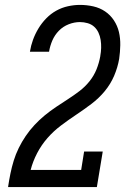

<svg xmlns="http://www.w3.org/2000/svg" viewBox="-20 -763 540 783"><path d="M13 0V-1Q17 -28 22.5 -55Q28 -82 36 -108Q44 -134 56.5 -159.5Q69 -185 85 -208.5Q101 -232 120.5 -253Q140 -274 162.5 -292.5Q185 -311 209 -327Q233 -343 257 -358.5Q281 -374 304 -391.5Q327 -409 345 -431.5Q363 -454 373.5 -480Q384 -506 389 -534Q389 -534 389 -534.5Q389 -535 389 -535Q392 -551 392.5 -567.5Q393 -584 390.5 -600Q388 -616 381.5 -630Q375 -644 364 -654Q353 -664 337.5 -668.5Q322 -673 306 -673Q283 -673 260 -664Q237 -655 220 -637.5Q203 -620 193.5 -598Q184 -576 180 -552H102Q106 -577 114.5 -600.5Q123 -624 136.5 -646.5Q150 -669 168.5 -688Q187 -707 209.5 -719.5Q232 -732 257 -737.5Q282 -743 306 -743Q334 -743 360.5 -737Q387 -731 408.5 -716.5Q430 -702 444.5 -680Q459 -658 465 -632.5Q471 -607 470.5 -579Q470 -551 466 -523Q460 -488 445.5 -454Q431 -420 407 -391Q383 -362 352.5 -339Q322 -316 290.5 -295Q259 -274 228.5 -251Q198 -228 173.5 -200Q149 -172 131.5 -138.5Q114 -105 105 -70H311L323 -145H399L375 0Z"/></svg>

Font: Iosevka Slab
Style: Italic
Weight: 400
Italic angle: -9°
Monospace: yes
Designer: Belleve Invis
Foundry: Belleve Invis
Version: Version 11.1.0; ttfautohint (v1.8.3)